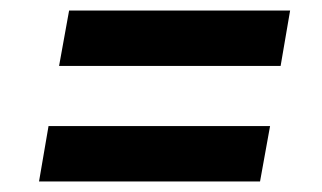

<svg xmlns="http://www.w3.org/2000/svg" viewBox="-20 -472 611 364"><path d="M92 -347 111 -452H530L512 -347ZM54 -128 72 -233H492L473 -128Z"/></svg>

Font: DM Sans 16pt SemiBold
Style: Italic
Weight: 600
Italic angle: -10°
Version: Version 4.004;gftools[0.9.30]